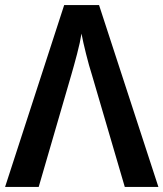

<svg xmlns="http://www.w3.org/2000/svg" viewBox="-20 -734 642 754"><path d="M369 -714H232L0 0H132L260 -440Q270 -474 282.5 -521.5Q295 -569 300 -602Q306 -570 318 -522Q330 -474 341 -440L470 0H602Z"/></svg>

Font: Noto Sans Display Medium
Style: Regular
Weight: 500
Designer: Monotype Design Team
Foundry: Monotype Imaging Inc.
Version: Version 1.900